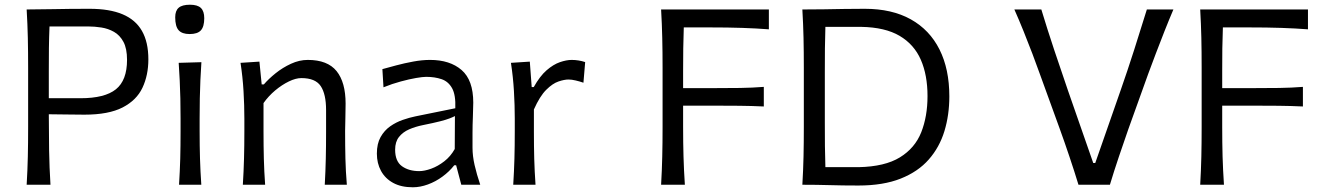

<svg xmlns="http://www.w3.org/2000/svg" viewBox="-20 -790 5662 821"><path d="M94 0H195.8Q191.2 -73.3 190 -147.2Q188.8 -221.1 188.7 -301.4Q220.1 -301.3 262.5 -300.5Q305 -299.7 341 -299.7Q444.3 -299.7 504.2 -330.5Q564 -361.3 589.2 -414.9Q614.4 -468.5 614.4 -536.4Q614.4 -609.9 587 -657.8Q559.7 -705.6 504 -729Q448.3 -752.4 363 -752.4Q276.9 -752.4 209.2 -750.9Q141.6 -749.5 94 -749.5Q97.7 -686.5 99 -628.2Q100.3 -569.8 100.3 -499.4V-248Q100.3 -178.5 99 -120.6Q97.7 -62.6 94 0ZM191.7 -676.9H357.2Q384.4 -676.9 413.4 -672.4Q442.4 -667.9 467.4 -653.8Q492.4 -639.7 507.8 -611.1Q523.2 -582.5 523.2 -534Q523.2 -446.4 475.6 -408.2Q428 -370 324.5 -370H188.7V-486.2Q188.7 -539.1 189.2 -584.9Q189.8 -630.7 191.7 -676.9Z M745.6 0H840.8Q836.8 -57.8 835.2 -111.6Q833.6 -165.4 833.6 -230.1V-282.6Q833.6 -329.5 834.4 -369.7Q835.3 -409.9 836.9 -447.5Q838.5 -485 841.2 -524.1L744.1 -521.3Q746.7 -482.8 748.5 -445.6Q750.3 -408.4 751.2 -368.8Q752.1 -329.2 752.1 -282.6V-230.1Q752.1 -165.4 750.7 -111.6Q749.2 -57.8 745.6 0ZM790.9 -644.4Q824.5 -644.4 838.9 -660.2Q853.4 -676 853.4 -712Q853.4 -742.1 839.1 -755.9Q824.9 -769.8 792.2 -769.8Q759 -769.8 744.1 -756.9Q729.2 -744.1 729.2 -716.1Q729.2 -677.2 743.8 -660.8Q758.3 -644.4 790.9 -644.4Z M1018.4 0H1113.7Q1109.6 -57.8 1108.2 -111.1Q1106.8 -164.5 1106.8 -226.6V-349.2Q1128.2 -379.5 1156.9 -403.5Q1185.7 -427.5 1215.3 -441.8Q1244.9 -456.1 1268.6 -456.1Q1328.5 -456.1 1351.4 -421.9Q1374.3 -387.6 1374.3 -319.9V-226.6Q1374.3 -164.5 1373.1 -111.1Q1371.9 -57.8 1368.7 0H1463.1Q1458.3 -57.8 1457 -111.6Q1455.7 -165.4 1455.7 -230.1Q1455.7 -253.6 1456.8 -283.4Q1457.8 -313.3 1457.8 -347Q1457.8 -438.2 1419.2 -486Q1380.6 -533.8 1295.9 -533.8Q1259.9 -533.8 1224.2 -517.3Q1188.5 -500.9 1158.3 -476.6Q1128.2 -452.4 1108.2 -429H1099L1089.3 -526.5L1008.5 -521.3Q1017.7 -461.3 1021.3 -400.6Q1024.9 -339.9 1024.9 -282.6V-230.1Q1024.9 -165.4 1023.4 -111.6Q1022 -57.8 1018.4 0Z M1772.5 -58.3Q1728.1 -58.3 1698.9 -79.2Q1669.6 -100.2 1669.6 -149.9Q1669.6 -183.7 1686.1 -204.4Q1702.6 -225.2 1729.5 -236.9Q1756.4 -248.5 1787.8 -254.9Q1835.6 -264.5 1862.2 -271.4Q1888.8 -278.3 1902.8 -283.8Q1916.7 -289.2 1925.3 -293.7L1924.5 -152.8Q1906.8 -121.1 1879.6 -100.1Q1852.4 -79 1823.6 -68.6Q1794.9 -58.3 1772.5 -58.3ZM1745.2 10.8Q1776.8 10.8 1809.7 -1.3Q1842.7 -13.3 1871.9 -34.8Q1901.2 -56.2 1922.3 -83.2H1930.5L1952.5 0H2033.5Q2018.4 -44.9 2009.4 -84.1Q2000.5 -123.2 2000.5 -157.7V-222Q2000.5 -255.8 2002.1 -291.6Q2003.7 -327.4 2003.7 -351.1Q2003.7 -447.3 1953.8 -490.6Q1903.8 -533.8 1818.9 -533.8Q1785.2 -533.8 1747.2 -526.8Q1709.1 -519.8 1674.4 -510.5Q1639.6 -501.3 1615.1 -494.4L1619.8 -416.7Q1657.3 -431.9 1693.9 -441.7Q1730.5 -451.6 1759.1 -456.5Q1787.8 -461.4 1802.2 -461.4Q1839 -461.4 1868 -451.5Q1897.1 -441.7 1913.1 -412.9Q1929.1 -384.1 1926.9 -327.1L1756.5 -292.5Q1731 -287.3 1702.3 -277.4Q1673.6 -267.5 1648.5 -249.9Q1623.4 -232.3 1607.4 -203.9Q1591.5 -175.5 1591.5 -133.2Q1591.5 -91.8 1609.3 -59.1Q1627.2 -26.4 1661.4 -7.8Q1695.6 10.8 1745.2 10.8Z M2174.6 0H2269.9Q2265.9 -57.8 2264.4 -111.1Q2263 -164.5 2263 -226.6V-322Q2288.2 -378.7 2315.6 -405.9Q2342.9 -433.1 2367.9 -441.5Q2392.9 -450 2411.1 -450Q2424.6 -450 2441.7 -445.9Q2458.8 -441.9 2474.8 -436.3L2482.2 -524.5Q2468.7 -529.1 2454.1 -531.4Q2439.5 -533.8 2424.7 -533.8Q2402.3 -533.8 2374.3 -524.2Q2346.3 -514.6 2317.3 -489.5Q2288.4 -464.4 2262.3 -417.6H2253.6L2245.5 -526.5L2164.8 -521.3Q2174 -461.3 2177.6 -400.6Q2181.2 -339.9 2181.2 -282.6V-230.1Q2181.2 -165.4 2179.7 -111.6Q2178.2 -57.8 2174.6 0Z M2806.9 0H2908.5Q2904.3 -62.6 2902.7 -120.6Q2901 -178.5 2901 -248V-338.3H3017.7Q3088.9 -338.3 3141.4 -337.7Q3193.9 -337.2 3246.1 -334.7V-418.5Q3196.8 -414.7 3144.1 -413.9Q3091.4 -413.1 3018.6 -413.1H2901V-486.2Q2901 -537.8 2901.6 -582.7Q2902.1 -627.6 2903.9 -672.8H3011.6Q3093.8 -672.8 3154.4 -670.7Q3215 -668.7 3267.7 -664.6V-749.5H2806.9Q2810.5 -686.5 2811.8 -628.2Q2813.2 -569.8 2813.2 -499.4V-248Q2813.2 -178.5 2811.8 -120.6Q2810.5 -62.6 2806.9 0Z M3509.4 -75.2Q3507.8 -120.8 3507.4 -166.1Q3507 -211.3 3507 -264.9V-482.9Q3507 -537.4 3507.4 -583.2Q3507.8 -629.1 3509.4 -675.1H3662.9Q3764.6 -673.3 3826.8 -636.7Q3888.9 -600 3917.5 -534.4Q3946.1 -468.8 3946.1 -379.2Q3946.1 -292.4 3919.3 -224.5Q3892.4 -156.7 3828 -117.1Q3763.7 -77.5 3651.2 -75.2ZM3410.9 0Q3472.5 0 3527 1.6Q3581.5 3.3 3650.6 3.3Q3756.9 3.3 3831.3 -26.3Q3905.8 -55.9 3951.5 -108.1Q3997.3 -160.2 4018.4 -229.4Q4039.4 -298.5 4039.4 -377.9Q4039.4 -494.6 3997.3 -578.5Q3955.2 -662.4 3874.5 -707.4Q3793.7 -752.4 3677.9 -752.4Q3632.9 -752.4 3589.9 -751.7Q3547 -751 3503.2 -750.2Q3459.4 -749.5 3410.9 -749.5Q3414.6 -686.5 3415.9 -628.2Q3417.2 -569.8 3417.2 -499.4V-248Q3417.2 -178.5 3415.9 -120.6Q3414.6 -62.6 3410.9 0Z M4591.6 0H4726Q4743.3 -57.4 4764.4 -120Q4785.5 -182.6 4804.6 -237L4889.6 -473.6Q4904.5 -514.2 4922.5 -561.4Q4940.5 -608.6 4959.6 -657.1Q4978.8 -705.6 4997.5 -749.5H4884Q4858.6 -666.7 4829.8 -577Q4801.1 -487.3 4772.2 -404.9L4663.3 -92.9H4654.8L4546.6 -403.2Q4518.6 -484 4488 -576Q4457.4 -668 4432.8 -749.5H4317.5Q4337.2 -705.1 4356.9 -656.3Q4376.6 -607.5 4394.6 -560.1Q4412.6 -512.6 4426.8 -472.6L4512 -237.8Q4531.6 -183.8 4553 -120.1Q4574.4 -56.5 4591.6 0Z M5112.1 0H5213.7Q5209.5 -62.6 5207.8 -120.6Q5206.2 -178.5 5206.2 -248V-338.3H5322.8Q5394 -338.3 5446.6 -337.7Q5499.1 -337.2 5551.3 -334.7V-418.5Q5502 -414.7 5449.3 -413.9Q5396.6 -413.1 5323.7 -413.1H5206.2V-486.2Q5206.2 -537.8 5206.7 -582.7Q5207.3 -627.6 5209.1 -672.8H5316.8Q5398.9 -672.8 5459.6 -670.7Q5520.2 -668.7 5572.9 -664.6V-749.5H5112.1Q5115.7 -686.5 5117 -628.2Q5118.3 -569.8 5118.3 -499.4V-248Q5118.3 -178.5 5117 -120.6Q5115.7 -62.6 5112.1 0Z"/></svg>

Font: Pinar FD VF
Style: Regular
Weight: 300
Designer: Amin Abedi
Version: Version 2.000